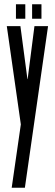

<svg xmlns="http://www.w3.org/2000/svg" viewBox="-20 -660 258 903"><path d="M55 -572V-640H99V-572ZM131 -572V-640H175V-572ZM35 223 78 -75 12 -537H76L109 -288H110L142 -537H206L97 223Z"/></svg>

Font: Commune Nuit Debout
Style: Regular
Weight: 400
Designer: Sébastien Marchal
Foundry: Sébastien Marchal
Version: Version 1.003;PS 1.3;hotconv 1.0.88;makeotf.lib2.5.647800